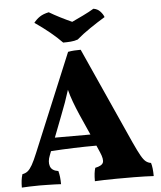

<svg xmlns="http://www.w3.org/2000/svg" viewBox="-59 -941 832 995"><g transform="rotate(-5 357.0 -443.5)"><path d="M380 -682 606 -180Q628 -132 641.5 -108.5Q655 -85 666.5 -76.5Q678 -68 692 -66Q700 -41 700 3Q682 2 654 1Q626 0 598 0Q570 0 554 0Q538 0 506 0Q474 0 442.5 1Q411 2 394 3Q394 -21 396 -37Q398 -53 402 -66Q437 -73 443.5 -89.5Q450 -106 434 -143L418 -180Q360 -180 300 -178Q240 -176 181 -172L173 -151Q160 -119 168 -95Q176 -71 210 -66Q218 -37 218 3Q206 2 186 1.5Q166 1 144.5 0.5Q123 0 107 0Q82 0 55.5 1Q29 2 14 3Q14 -16 16 -33Q18 -50 23 -66Q40 -69 51.5 -78.5Q63 -88 75 -109Q87 -130 103 -169L314 -677Q331 -680 345.5 -681Q360 -682 380 -682ZM249 -349 207 -240H392L344 -348Q328 -385 316 -417.5Q304 -450 296 -481Q286 -449 274.5 -416.5Q263 -384 249 -349ZM293 -727Q240 -782 153 -842Q167 -860 185 -872Q203 -884 232 -890Q257 -875 288.5 -859Q320 -843 349 -830Q373 -841 407 -857.5Q441 -874 464 -888Q485 -885 499 -870Q513 -855 518 -840Q480 -817 439.5 -789.5Q399 -762 369 -736Q352 -730 332.5 -728.5Q313 -727 293 -727Z"/></g></svg>

Font: Vollkorn ExtraBold
Style: Regular
Weight: 800
Designer: Friedrich Althausen
Foundry: Friedrich Althausen
Version: Version 5.000; ttfautohint (v1.8.3)